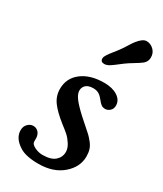

<svg xmlns="http://www.w3.org/2000/svg" viewBox="-180 -762 718 845"><g transform="rotate(30 179.0 -339.0)"><path d="M269.5 -556.2Q262.2 -550.8 251.5 -542.5Q240.7 -534.2 236.1 -530.8Q231.4 -527.3 224.4 -522.5Q217.3 -517.6 213.4 -515.9Q209.5 -514.2 204.3 -512.7Q199.2 -511.2 194.3 -511.2Q175.3 -511.2 175.3 -528.3Q175.3 -533.2 177.2 -538.1Q179.2 -543 183.6 -549.6Q188 -556.2 191.9 -561.5Q195.8 -566.9 204.1 -577.1Q212.4 -587.4 218.3 -595.2Q231.4 -612.3 244.1 -633.1Q256.8 -653.8 263.7 -662.1Q287.1 -691.9 306.6 -691.9Q327.1 -691.9 343 -676.5Q358.9 -661.1 358.4 -637.7Q358.4 -617.7 342.8 -604.5Q332 -595.7 307.9 -581.3Q283.7 -566.9 269.5 -556.2ZM98.6 -77.1Q98.6 -74.7 98.4 -69.3Q98.1 -64 98.6 -60.5Q99.1 -48.3 118.4 -38.6Q137.7 -28.8 159.2 -28.8Q201.7 -28.8 221.9 -46.6Q242.2 -64.5 242.2 -91.3Q242.2 -109.9 229.7 -129.4Q217.3 -148.9 203.9 -160.9Q190.4 -172.9 168 -189.9Q122.6 -225.6 101.6 -254.6Q80.6 -283.7 80.6 -319.3Q80.6 -374 123.5 -407Q166.5 -439.9 237.3 -439.9Q278.8 -439.9 304.9 -422.9Q331.1 -405.8 331.1 -378.4Q331.1 -361.3 320.1 -351.6Q309.1 -341.8 296.9 -341.8Q284.7 -341.8 276.9 -347.4Q269 -353 258.3 -366.7Q246.1 -382.3 234.6 -388.7Q223.1 -395 207.5 -395Q182.6 -395 170.4 -384Q158.2 -373 158.2 -355.5Q158.2 -338.9 173.6 -317.9Q189 -296.9 226.6 -262.2Q238.8 -251 259 -233.6Q279.3 -216.3 288.8 -207Q298.3 -197.8 309.8 -183.3Q321.3 -168.9 325.9 -153.8Q330.6 -138.7 330.6 -119.6Q330.6 -65.4 284.2 -25.6Q237.8 14.2 162.6 14.2Q99.1 14.2 67.4 -5.9Q21.5 -34.7 21.5 -75.2Q21.5 -94.7 33.7 -107.2Q45.9 -119.6 61.5 -119.6Q76.7 -119.6 87.4 -108.4Q98.1 -97.2 98.6 -77.1Z"/></g></svg>

Font: Cooper* Medium
Style: Italic
Weight: 500
Italic angle: -7°
Designer: Owen Earl
Foundry: indestructible type*
Version: Version 0.001